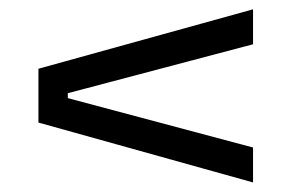

<svg xmlns="http://www.w3.org/2000/svg" viewBox="-20 -512 640 412"><path d="M125.5 -312V-301.5L523 -195.5V-120.5L62.5 -249V-364.5L523 -492V-417Z"/></svg>

Font: Anek Gujarati SemiExpanded
Style: Regular
Weight: 400
Width: 6
Designer: Mrunmayee Ghaisas (Gujarati), Yesha Goshar (Latin)
Foundry: Ek Type
Version: Version 1.003